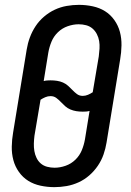

<svg xmlns="http://www.w3.org/2000/svg" viewBox="-20 -763 540 791"><path d="M204 8Q175 8 147 2Q119 -4 96.5 -18Q74 -32 58 -54.5Q42 -77 35 -103.5Q28 -130 28.5 -159Q29 -188 34 -217L90 -559Q94 -584 103 -608.5Q112 -633 126.5 -655Q141 -677 161.5 -694.5Q182 -712 205.5 -723Q229 -734 254.5 -738.5Q280 -743 305 -743Q334 -743 362 -737Q390 -731 412.5 -717Q435 -703 451 -680.5Q467 -658 474 -631.5Q481 -605 480.5 -576Q480 -547 475 -518L419 -176Q415 -151 406.5 -126.5Q398 -102 383 -80Q368 -58 348 -40.5Q328 -23 304 -12Q280 -1 254.5 3.5Q229 8 204 8ZM321 -368Q332 -368 342.5 -372.5Q353 -377 362 -383L387 -531Q389 -547 390 -563Q391 -579 388.5 -594Q386 -609 379 -622.5Q372 -636 361 -645.5Q350 -655 335 -659Q320 -663 304 -663Q282 -663 259 -655Q236 -647 218.5 -630Q201 -613 192 -591Q183 -569 179 -546L160 -429Q167 -431 174 -431.5Q181 -432 188 -432Q202 -432 215 -430Q228 -428 239.5 -423Q251 -418 260.5 -409.5Q270 -401 278.5 -392Q287 -383 297 -375.5Q307 -368 321 -368ZM205 -72Q227 -72 250 -80Q273 -88 290.5 -105Q308 -122 317 -144Q326 -166 330 -189L349 -306Q342 -304 335 -303.5Q328 -303 321 -303Q307 -303 294.5 -305Q282 -307 270 -312Q258 -317 248.5 -325.5Q239 -334 230.5 -343Q222 -352 212 -359.5Q202 -367 188 -367Q177 -367 166.5 -362.5Q156 -358 147 -352L122 -204Q120 -188 119.5 -172Q119 -156 121.5 -141Q124 -126 130.5 -112.5Q137 -99 148 -89.5Q159 -80 174 -76Q189 -72 205 -72Z"/></svg>

Font: Iosevka Medium Oblique
Style: Regular
Weight: 500
Italic angle: -9°
Monospace: yes
Designer: Belleve Invis
Foundry: Belleve Invis
Version: Version 32.5.0; ttfautohint (v1.8.4)